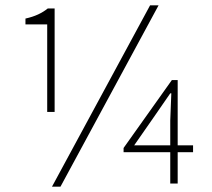

<svg xmlns="http://www.w3.org/2000/svg" viewBox="-20 -692 798 724"><path d="M158 -270V-600H76V-622Q103 -628 123.5 -637.5Q144 -647 160 -660H186V-270ZM176 12 546 -672H578L208 12ZM622 0V-238L626 -340H622L564 -256L486 -144H708V-118H446V-134L628 -390H650V0Z"/></svg>

Font: Source Sans 3 Variable
Style: Regular
Weight: 200
Designer: Paul D. Hunt
Foundry: Adobe Systems Incorporated
Version: Version 3.026